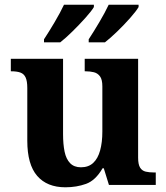

<svg xmlns="http://www.w3.org/2000/svg" viewBox="-20 -786 707 816"><path d="M258 10Q180 10 138 -38.5Q96 -87 96 -188V-412Q96 -441 89 -456.5Q82 -472 67 -477.5Q52 -483 28 -483H26V-536H248V-216Q248 -173 254.5 -141.5Q261 -110 278 -92.5Q295 -75 324 -75Q356 -75 376 -93.5Q396 -112 405.5 -146.5Q415 -181 415 -227V-419Q415 -448 405 -461.5Q395 -475 379 -479Q363 -483 343 -483H340V-536H567V-116Q567 -87 575.5 -73.5Q584 -60 599.5 -56.5Q615 -53 634 -53H642V0H443L421 -71H416Q386 -19 345.5 -4.5Q305 10 258 10ZM357 -619Q378 -651 402 -691.5Q426 -732 442 -766H569V-756Q559 -739 533.5 -710Q508 -681 478.5 -652.5Q449 -624 426 -606H357ZM167 -619Q188 -651 212 -691.5Q236 -732 252 -766H379V-756Q369 -739 343 -710Q317 -681 288 -652.5Q259 -624 236 -606H167Z"/></svg>

Font: Noto Serif Armenian
Style: Bold
Weight: 700
Version: Version 2.007